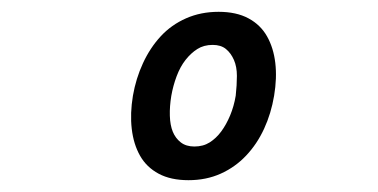

<svg xmlns="http://www.w3.org/2000/svg" viewBox="-20 -760 640 325"><path d="M299 -455Q269 -455 248.5 -466Q228 -477 217 -496.5Q206 -516 203 -542Q200 -568 205 -598Q210 -627 222 -653Q234 -679 252 -698.5Q270 -718 295 -729Q320 -740 350 -740Q380 -740 400.5 -729Q421 -718 432 -698.5Q443 -679 446 -653.5Q449 -628 444 -598Q439 -568 427 -542Q415 -516 396.5 -496.5Q378 -477 353.5 -466Q329 -455 299 -455ZM309 -512Q324 -512 335 -519Q346 -526 354.5 -537.5Q363 -549 369.5 -564.5Q376 -580 379 -598Q381 -616 381 -631.5Q381 -647 376 -658.5Q371 -670 362.5 -677Q354 -684 340 -684Q325 -684 314 -677Q303 -670 294 -658.5Q285 -647 279 -631Q273 -615 270 -598Q267 -580 267.5 -564Q268 -548 272.5 -537Q277 -526 286 -519Q295 -512 309 -512Z"/></svg>

Font: Maple Mono NL Medium
Style: Italic
Weight: 500
Italic angle: -10°
Monospace: yes
Designer: subframe7536
Version: Version 7.000